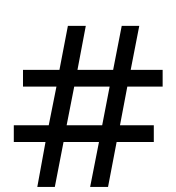

<svg xmlns="http://www.w3.org/2000/svg" viewBox="-20 -734 693 754"><path d="M480 -394 451.2 -242.2H584V-176.3H438L404.3 0H334L368.7 -176.3H229.5L195.3 0H126.5L158.7 -176.3H34.2V-242.2H171.4L201.7 -394H70.3V-459.5H213.4L246.6 -632.3H316.9L284.2 -459.5H424.3L458 -632.3H526.9L493.2 -459.5H618.7V-394ZM241.7 -242.2H381.3L410.6 -394H271.5ZM392.1 -713.9Z"/></svg>

Font: Noto Sans Gujarati UI
Style: Regular
Weight: 400
Designer: Monotype Design Team
Foundry: Monotype Imaging Inc.
Version: Version 1.03